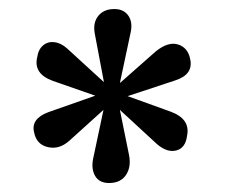

<svg xmlns="http://www.w3.org/2000/svg" viewBox="-20 -808 495 423"><path d="M220.2 -404.8Q198.7 -404.8 189.7 -420.2Q180.7 -435.5 185.1 -458L208 -565.9L132.8 -498Q110.4 -478 85.4 -483.9Q60.5 -489.7 55.2 -516.1Q47.4 -546.4 86.9 -561L189.9 -597.2L96.2 -629.9Q53.2 -645.5 62 -682.1Q64.5 -699.2 75 -708Q85.4 -716.8 99.9 -715.1Q114.3 -713.4 127.9 -701.2L209 -627L189 -732.9Q184.1 -757.3 196.3 -772.7Q208.5 -788.1 231.9 -788.1Q252.4 -788.1 262.5 -773.9Q272.5 -759.8 268.1 -737.8L244.1 -625L323.2 -694.8Q350.6 -716.8 372.3 -710Q394 -703.1 398.9 -678.2Q406.7 -644 366.2 -630.9L261.2 -596.2L356 -562Q399.9 -545.9 392.1 -508.8Q388.7 -481.9 368.7 -476.6Q348.6 -471.2 326.2 -490.2L244.1 -565.9L264.2 -466.8Q269.5 -440.9 257.8 -422.9Q246.1 -404.8 220.2 -404.8Z"/></svg>

Font: Literata Book SemiBold
Style: Regular
Weight: 600
Designer: Latin by Veronika Burian and Jose Scaglione. Greek by Irene Vlachou. Cyrillic by Vera Evstafieva
Foundry: TypeTogether
Version: Version 2.003;PS 002.003;hotconv 1.0.88;makeotf.lib2.5.64775